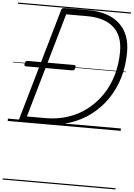

<svg xmlns="http://www.w3.org/2000/svg" viewBox="-86 -1071 1135 1632"><g transform="rotate(5 482.0 -255.0)"><path d="M117 0Q89 0 94 -19L370 -979Q373 -989 380 -993.5Q387 -998 403 -998H601Q686 -998 752.5 -976.5Q819 -955 865.5 -913.5Q912 -872 936 -811Q960 -750 960 -671Q960 -554 929.5 -452Q899 -350 842 -267Q785 -184 705.5 -124Q626 -64 528.5 -32Q431 0 320 0ZM159 -52H320Q420 -52 508 -81Q596 -110 667.5 -164.5Q739 -219 791.5 -295.5Q844 -372 872 -467Q900 -562 900 -671Q900 -740 879.5 -792Q859 -844 819.5 -878Q780 -912 724 -929Q668 -946 599 -946H416ZM116 -476Q103 -476 101 -482.5Q99 -489 102 -500Q104 -511 109 -517Q114 -523 127 -523H518Q532 -523 533.5 -516Q535 -509 533 -499Q530 -488 525 -482Q520 -476 508 -476ZM0 490H964V500H0ZM0 -20H964V0H0ZM0 -505H964V-500H0ZM0 -1010H964V-1000H0Z"/></g></svg>

Font: Playwrite TZ Guides
Style: Regular
Weight: 400
Designer: Veronika Burian, José Scaglione
Foundry: TypeTogether
Version: Version 1.003